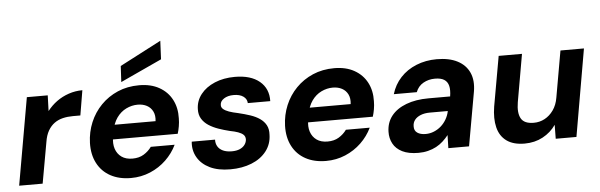

<svg xmlns="http://www.w3.org/2000/svg" viewBox="-49 -921 3432 1099"><g transform="rotate(-5 1667.0 -372.0)"><path d="M22 0 110 -501H230L227 -411Q251 -442 282 -464.5Q313 -487 351 -500Q389 -513 430 -513L406 -370H363Q332 -370 305 -363.5Q278 -357 256.5 -341.5Q235 -326 220 -300Q205 -274 199 -235L157 0Z M664 12Q596 12 546.5 -15Q497 -42 471 -92Q445 -142 447 -209Q449 -271 472 -326Q495 -381 536 -423Q577 -465 632.5 -489Q688 -513 756 -513Q823 -513 871 -486Q919 -459 943.5 -412Q968 -365 966 -305Q966 -282 962 -259Q958 -236 952 -217H543L557 -300H832Q836 -333 824.5 -356Q813 -379 790.5 -391Q768 -403 738 -403Q704 -403 672 -387.5Q640 -372 617.5 -340.5Q595 -309 587 -261L582 -232Q575 -193 585 -163Q595 -133 619.5 -115.5Q644 -98 682 -98Q720 -98 747 -114.5Q774 -131 792 -156H929Q906 -108 866.5 -70Q827 -32 775 -10Q723 12 664 12ZM656 -540 661 -632 899 -756 894 -650Z M1235 12Q1165 12 1117.5 -11Q1070 -34 1046.5 -74.5Q1023 -115 1028 -165H1162Q1161 -143 1171 -126Q1181 -109 1201.5 -99.5Q1222 -90 1252 -90Q1279 -90 1297.5 -98Q1316 -106 1326.5 -120Q1337 -134 1338 -151Q1338 -168 1327.5 -178Q1317 -188 1297.5 -195Q1278 -202 1251 -207Q1218 -215 1186.5 -226Q1155 -237 1130.5 -253Q1106 -269 1092 -292Q1078 -315 1079 -347Q1080 -395 1109.5 -432.5Q1139 -470 1190 -491.5Q1241 -513 1306 -513Q1397 -513 1447.5 -471Q1498 -429 1496 -357H1367Q1366 -381 1345.5 -395.5Q1325 -410 1290 -410Q1256 -410 1234 -395.5Q1212 -381 1212 -360Q1211 -346 1222.5 -336Q1234 -326 1255 -318.5Q1276 -311 1306 -305Q1344 -296 1375.5 -285.5Q1407 -275 1430 -259Q1453 -243 1465 -220.5Q1477 -198 1475 -166Q1474 -112 1442.5 -71.5Q1411 -31 1357 -9.5Q1303 12 1235 12Z M1785 12Q1717 12 1667.5 -15Q1618 -42 1592 -92Q1566 -142 1568 -209Q1570 -271 1593 -326Q1616 -381 1657 -423Q1698 -465 1753.5 -489Q1809 -513 1877 -513Q1944 -513 1992 -486Q2040 -459 2064.5 -412Q2089 -365 2087 -305Q2087 -282 2083 -259Q2079 -236 2073 -217H1664L1678 -300H1953Q1957 -333 1945.5 -356Q1934 -379 1911.5 -391Q1889 -403 1859 -403Q1825 -403 1793 -387.5Q1761 -372 1738.5 -340.5Q1716 -309 1708 -261L1703 -232Q1696 -193 1706 -163Q1716 -133 1740.5 -115.5Q1765 -98 1803 -98Q1841 -98 1868 -114.5Q1895 -131 1913 -156H2050Q2027 -108 1987.5 -70Q1948 -32 1896 -10Q1844 12 1785 12Z M2316 12Q2259 12 2223 -6Q2187 -24 2170.5 -55Q2154 -86 2155 -123Q2156 -176 2186 -214Q2216 -252 2271 -273Q2326 -294 2400 -294H2524Q2530 -331 2524 -355Q2518 -379 2499 -391Q2480 -403 2446 -403Q2409 -403 2379 -386Q2349 -369 2336 -335H2204Q2220 -389 2257 -429Q2294 -469 2348 -491Q2402 -513 2466 -513Q2537 -513 2584.5 -488.5Q2632 -464 2652.5 -418.5Q2673 -373 2662 -309L2607 0H2488L2490 -75Q2476 -57 2458 -40.5Q2440 -24 2418.5 -12.5Q2397 -1 2371 5.5Q2345 12 2316 12ZM2366 -92Q2391 -92 2414 -101.5Q2437 -111 2455 -127Q2473 -143 2485.5 -164.5Q2498 -186 2503 -210V-212H2400Q2370 -212 2347.5 -203Q2325 -194 2313 -178.5Q2301 -163 2301 -142Q2300 -117 2318 -104.5Q2336 -92 2366 -92Z M2926 12Q2861 12 2822.5 -16Q2784 -44 2771.5 -95Q2759 -146 2770 -214L2821 -501H2955L2907 -227Q2897 -167 2915 -134.5Q2933 -102 2988 -102Q3022 -102 3051 -117.5Q3080 -133 3101 -162.5Q3122 -192 3129 -234L3176 -501H3311L3224 0H3105L3106 -80Q3077 -38 3030.5 -13Q2984 12 2926 12Z"/></g></svg>

Font: DM Sans 18pt
Style: Bold Italic
Weight: 700
Italic angle: -10°
Designer: Colophon Foundry, Jonny Pinhorn
Foundry: Colophon Foundry
Version: Version 4.004;gftools[0.9.30]